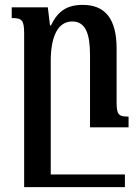

<svg xmlns="http://www.w3.org/2000/svg" viewBox="-20 -522 572 787"><path d="M492 193H188V-272C188 -370 216 -434 276 -434C331 -434 349 -383 349 -296V0H507V-44C466 -44 458 -52 458 -103V-322C458 -444 412 -502 319 -502C252 -502 216 -474 189 -418H185L176 -492H28V-448C70 -448 79 -440 79 -384V245H492Z"/></svg>

Font: Noto Serif Armenian Condensed Semi
Style: Regular
Weight: 600
Width: 3
Designer: Monotype Design Team
Foundry: Monotype Imaging Inc.
Version: Version 1.901